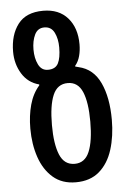

<svg xmlns="http://www.w3.org/2000/svg" viewBox="-55 -811 587 862"><g transform="rotate(-5 239.0 -380.0)"><path d="M252 10Q190 10 149.5 -25Q109 -60 89 -118.5Q69 -177 69 -248Q69 -306 82.5 -355Q96 -404 126 -438V-442Q76 -455 49 -499Q22 -543 22 -598Q22 -674 58.5 -722Q95 -770 172 -770Q243 -770 282.5 -725Q322 -680 322 -606Q322 -578 315.5 -553.5Q309 -529 294 -511V-508Q298 -507 301.5 -506Q305 -505 309 -504Q375 -489 406 -422.5Q437 -356 437 -256Q437 -182 418 -121.5Q399 -61 358 -25.5Q317 10 252 10ZM171 -504Q205 -504 217.5 -528.5Q230 -553 230 -600Q230 -639 216 -667Q202 -695 171 -695Q141 -695 127.5 -667Q114 -639 114 -600Q114 -561 128 -532.5Q142 -504 171 -504ZM254 -73Q300 -73 320 -120.5Q340 -168 340 -256Q340 -343 320 -390Q300 -437 254 -437Q207 -437 187 -390Q167 -343 167 -255Q167 -169 187 -121Q207 -73 254 -73Z"/></g></svg>

Font: Noto Sans Georgian ExtraCondensed Medium
Style: Regular
Weight: 500
Width: 2
Designer: Monotype Design Team, Akaki Razmadze
Foundry: Google LLC
Version: Version 2.005; ttfautohint (v1.8.4.7-5d5b)